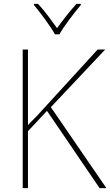

<svg xmlns="http://www.w3.org/2000/svg" viewBox="-20 -969 568 989"><path d="M528 0 242 -417 522 -714H483L174 -376Q161 -362 148 -349.5Q135 -337 124 -324V-714H97V0H124V-293L222 -398L493 0ZM396 -949H374Q348 -921 321 -886.5Q294 -852 274 -824Q254 -852 228 -886.5Q202 -921 176 -949H155V-943Q181 -912 213.5 -867.5Q246 -823 263 -792H286Q303 -823 336.5 -867.5Q370 -912 396 -943Z"/></svg>

Font: Noto Sans Display Thin
Style: Regular
Weight: 250
Designer: Monotype Design Team
Foundry: Monotype Imaging Inc.
Version: Version 1.900